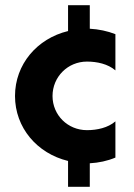

<svg xmlns="http://www.w3.org/2000/svg" viewBox="-20 -721 519 742"><path d="M316 -483C355 -483 397 -474 426 -449V-589C395 -601 362 -608 327 -610V-701H243V-601C123 -572 38 -472 38 -350C38 -228 123 -128 243 -99V1H327V-90C362 -92 395 -99 426 -112V-252C397 -227 355 -218 316 -218C242 -218 183 -276 183 -350C183 -424 242 -483 316 -483Z"/></svg>

Font: Oakes Bold
Style: Regular
Weight: 700
Designer: Samuel Oakes
Foundry: Samuel Oakes
Version: Version 1.003;PS 001.003;hotconv 1.0.88;makeotf.lib2.5.64775